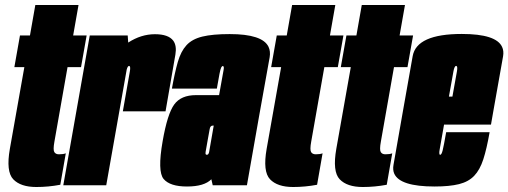

<svg xmlns="http://www.w3.org/2000/svg" viewBox="-20 -742 2036 769"><path d="M125.5 7Q62.5 7 33 -24Q3.5 -55 19.5 -146L77.5 -473H37.5L60 -600H100L121.5 -722H294.5L273 -600H327L304.5 -473H250.5L198 -175Q192 -142 197.5 -133Q203 -124 216 -124Q234 -124 243.5 -128L221.5 -2Q173.5 7 125.5 7Z M472 -296Q496 -433 500 -455.5Q503.5 -475 498.5 -477.5Q498 -478 497 -478Q491.5 -478 487.5 -463.5L405.5 0H233.5L339.5 -600H491.5L493.5 -571.5Q545 -605 600.5 -605Q654.5 -605 674 -579Q688.5 -559 682.5 -523.5Q668.5 -442 643 -296Z M832 0 826.5 -24Q798 5 729 5Q661 5 635.5 -25Q610 -55 631.5 -177Q650.5 -286 677.8 -323.5Q705 -361 765 -361H857.5L861.5 -383.5Q872.5 -445 875.5 -461.5Q878 -475 874 -477Q873.5 -477.5 872.5 -477.5Q869 -477.5 866 -471.8Q863 -466 859.2 -446.8Q855.5 -427.5 848.5 -387H668.5Q680 -451.5 692.2 -494Q704.5 -536.5 727 -561Q749.5 -585.5 790.5 -595.5Q831.5 -605.5 900 -605.5Q1031 -605.5 1055.5 -554.5Q1064 -536.5 1060 -512.5Q1043 -419.5 1017.5 -275.5L969 0ZM817.5 -132.5 836 -239H832.5Q822 -239 819.8 -225Q817.5 -211 811.5 -179Q805.5 -145 803.5 -133.5Q802 -125.5 805 -123Q806.5 -122 808.5 -122Q815 -122 817.5 -132.5Z M1154 7Q1091 7 1061.5 -24Q1032 -55 1048 -146L1106 -473H1066L1088.5 -600H1128.5L1150 -722H1323L1301.5 -600H1355.5L1333 -473H1279L1226.5 -175Q1220.5 -142 1226 -133Q1231.5 -124 1244.5 -124Q1262.5 -124 1272 -128L1250 -2Q1202 7 1154 7Z M1433 7Q1370 7 1340.5 -24Q1311 -55 1327 -146L1385 -473H1345L1367.5 -600H1407.5L1429 -722H1602L1580.5 -600H1634.5L1612 -473H1558L1505.5 -175Q1499.5 -142 1505 -133Q1510.5 -124 1523.5 -124Q1541.5 -124 1551 -128L1529 -2Q1481 7 1433 7Z M1720.5 5Q1582 5 1559 -46.5Q1552.5 -61.5 1556 -81.5Q1571 -168 1594 -298Q1617 -428 1632.8 -517Q1648.5 -606 1829.5 -606Q1967.5 -606 1991 -554Q1998.5 -538 1995 -517Q1979 -428 1957 -303Q1951.5 -271 1946.5 -243H1758.5Q1743.5 -160 1741 -143.5Q1737.5 -124.5 1742 -122Q1742.5 -122 1743 -122Q1748.5 -122 1753 -140Q1757.5 -158 1767 -212.5H1941Q1929.5 -146.5 1915.8 -104Q1902 -61.5 1879.2 -37.8Q1856.5 -14 1818.5 -4.5Q1780.5 5 1720.5 5ZM1778 -355H1792Q1806.5 -435 1810 -455.5Q1813.5 -475 1808.5 -477.5Q1808 -478 1807 -478Q1800 -478 1796 -455.5Q1793 -438 1778 -355Z"/></svg>

Font: Anybody UltraCondensed Black
Style: Italic
Weight: 900
Width: 1
Italic angle: -10°
Designer: Tyler Finck
Foundry: Etcetera Type Company
Version: Version 1.010; ttfautohint (v1.8.3) -l 8 -r 50 -G 200 -x 14 